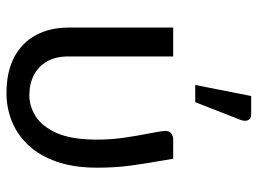

<svg xmlns="http://www.w3.org/2000/svg" viewBox="-121 -665 794 592"><g transform="rotate(90 276.0 -369.0)"><path d="M267.5 8Q201 8 156 -16Q111 -40 88 -83.2Q65 -126.5 65 -183.5V-506H154V-183.5Q154 -143.5 169.5 -116.8Q185 -90 212 -76.2Q239 -62.5 273.5 -62.5Q307 -62.5 338 -81.5Q369.5 -101 390 -146.5Q410.5 -192.5 410.5 -271.5Q410.5 -312.5 404.8 -353.2Q399 -394 391 -434Q383.5 -474 383.5 -480Q383.5 -495 392 -500.5Q400.5 -506 408.5 -506H469.5Q486.5 -408.5 491.8 -365Q497 -321.5 497 -271.5Q497 -199 478.2 -146Q459.5 -93 427.2 -59Q395 -25 353.8 -8.5Q312.5 8 267.5 8ZM295 -574H242L276 -746.5H331.5Q352 -746.5 352.5 -727.5Q352.5 -721.5 350 -714.5Z"/></g></svg>

Font: Verano Sans
Style: Regular
Weight: 400
Designer: Lukasz Dziedzic with Adam Twardoch and Botio Nikoltchev
Foundry: tyPoland Lukasz Dziedzic
Version: Version 3.001;December 28, 2019;FontCreator 12.0.0.2547 64-b